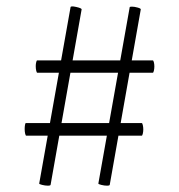

<svg xmlns="http://www.w3.org/2000/svg" viewBox="-20 -505 566 607"><path d="M131 82Q123 82 113 79.5Q103 77 104 75L203 -482Q203 -487 221 -483Q239 -479 238 -475L140 79Q140 82 131 82ZM318 82Q310 82 300 79.5Q290 77 291 75L390 -482Q390 -484 397 -484Q405 -484 415.5 -481Q426 -478 425 -475L327 79Q327 82 318 82ZM58 -97Q58 -104 59 -110Q60 -116 62 -116H428Q430 -116 431.5 -109.5Q433 -103 433 -96Q433 -89 431.5 -82.5Q430 -76 428 -76H63Q61 -76 59.5 -82.5Q58 -89 58 -97ZM93 -296Q93 -303 94.5 -308.5Q96 -314 97 -314H463Q465 -314 466.5 -308Q468 -302 468 -295Q468 -288 466.5 -281.5Q465 -275 463 -275H98Q96 -275 94.5 -281.5Q93 -288 93 -296Z"/></svg>

Font: Cormorant SC
Style: Regular
Weight: 400
Designer: Christian Thalmann (Catharsis Fonts)
Foundry: Catharsis Fonts
Version: Version 4.000